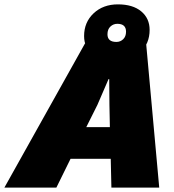

<svg xmlns="http://www.w3.org/2000/svg" viewBox="-88 -859 797 879"><path d="M-68 0 301 -660H581L641 0H422L419 -132H235L170 0ZM358 -379 307 -277H415L413 -379L412 -497H409ZM452 -839Q520 -839 558.5 -807Q597 -775 597 -722Q597 -659 553.5 -618.5Q510 -578 442 -578Q375 -578 336 -609.5Q297 -641 297 -694Q297 -757 340.5 -798Q384 -839 452 -839ZM449 -750Q431 -750 417.5 -737.5Q404 -725 404 -702Q404 -667 445 -667Q463 -667 476 -679.5Q489 -692 489 -714Q489 -750 449 -750Z"/></svg>

Font: Work Sans Black
Style: Italic
Weight: 900
Italic angle: -13°
Designer: Wei Huang
Foundry: Wei Huang
Version: Version 2.009; ttfautohint (v1.8.3)